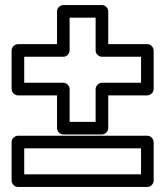

<svg xmlns="http://www.w3.org/2000/svg" viewBox="-20 -716 655 761"><path d="M359 -233H256V-363C256 -378.1 241.7 -388 231 -388H76V-491H231C246.1 -491 256 -505.3 256 -516V-646H359V-516C359 -500.9 373.3 -491 384 -491H539V-388H384C368.9 -388 359 -373.7 359 -363ZM384 -183C394.7 -183 409 -192.9 409 -208V-338H564C574.7 -338 589 -347.9 589 -363V-516C589 -526.7 579.1 -541 564 -541H409V-671C409 -681.7 399.1 -696 384 -696H231C220.3 -696 206 -686.1 206 -671V-541H51C40.3 -541 26 -531.1 26 -516V-363C26 -352.3 35.9 -338 51 -338H206V-208C206 -197.3 215.9 -183 231 -183ZM76 -128H539V-25H76ZM51 -178C40.3 -178 26 -168.1 26 -153V0C26 10.7 35.9 25 51 25H564C574.7 25 589 15.1 589 0V-153C589 -163.7 579.1 -178 564 -178Z"/></svg>

Font: Hussar Ekologiczny
Style: Regular
Weight: 400
Foundry: Cannot Into Space Fonts
Version: Version 0.97